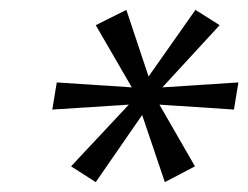

<svg xmlns="http://www.w3.org/2000/svg" viewBox="-20 -729 503 389"><path d="M124 -392 241 -517 86 -507 95 -562 247 -552 174 -678 236 -709 281 -574 376 -709 425 -678 309 -552 463 -562 454 -507 303 -517 375 -392 314 -360 268 -496 174 -360Z"/></svg>

Font: Sarabun ExtraLight
Style: Italic
Weight: 275
Italic angle: -10°
Designer: Suppakit Chalermlarp | Katatrad Co.,Ltd.
Foundry: Cadson Demak Co.,Ltd.
Version: Version 1.000; ttfautohint (v1.6)